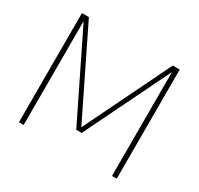

<svg xmlns="http://www.w3.org/2000/svg" viewBox="-139 -812 1015 981"><g transform="rotate(30 368.5 -322.0)"><path d="M80 0V-644H121L369 -137L616 -644H657V0H629V-613L385 -113H353L108 -613V0Z"/></g></svg>

Font: Kanit Thin
Style: Regular
Weight: 250
Designer: Katatrad Team
Foundry: CadsonDemak
Version: Version 2.000; ttfautohint (v1.8.3)